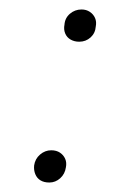

<svg xmlns="http://www.w3.org/2000/svg" viewBox="-20 -381 287 405"><path d="M84 4Q73 4 65.5 -0.5Q58 -5 54.5 -13.5Q51 -22 52 -32Q54 -46 64.5 -55Q75 -64 88 -64Q99 -64 106.5 -59Q114 -54 117.5 -46Q121 -38 119 -28Q117 -14 107 -5Q97 4 84 4ZM147 -293Q137 -293 129 -297.5Q121 -302 117.5 -310.5Q114 -319 116 -329Q117 -343 127.5 -352Q138 -361 152 -361Q162 -361 169.5 -356Q177 -351 180.5 -343Q184 -335 182 -325Q181 -311 171 -302Q161 -293 147 -293Z"/></svg>

Font: Ysabeau Office ExtraLight
Style: Italic
Weight: 250
Italic angle: -12°
Designer: Christian Thalmann (Catharsis Fonts)
Version: Version 2.001;gftools[0.9.30]; featfreeze: tnum,lnum,ss02